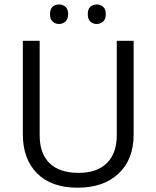

<svg xmlns="http://www.w3.org/2000/svg" viewBox="-20 -850 716 879"><path d="M591.8 -663.1V-233.9Q591.8 -120.6 523.2 -55.7Q454.6 9.3 335 9.3Q215.3 9.3 149.9 -56.2Q84.5 -121.6 84.5 -235.8V-663.1H161.6V-230.5Q161.6 -147.5 206.8 -103Q252 -58.6 340.3 -58.6Q423.8 -58.6 469.2 -103.3Q514.6 -147.9 514.6 -231.4V-663.1ZM209 -785.2Q209 -808.6 220.9 -819.1Q232.9 -829.6 250 -829.6Q267.1 -829.6 279.5 -819.1Q292 -808.6 292 -785.2Q292 -762.2 279.5 -751.2Q267.1 -740.2 250 -740.2Q232.9 -740.2 220.9 -751.2Q209 -762.2 209 -785.2ZM381.8 -785.2Q381.8 -808.6 393.8 -819.1Q405.8 -829.6 422.4 -829.6Q439.5 -829.6 451.9 -819.1Q464.4 -808.6 464.4 -785.2Q464.4 -762.2 451.9 -751.2Q439.5 -740.2 422.4 -740.2Q405.8 -740.2 393.8 -751.2Q381.8 -762.2 381.8 -785.2Z"/></svg>

Font: Bpm'online Open Sans
Style: Regular
Weight: 400
Foundry: Ascender Corporation
Version: Version 1.10